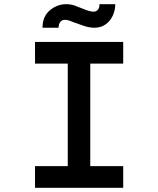

<svg xmlns="http://www.w3.org/2000/svg" viewBox="-20 -901 759 921"><path d="M148 0V-104H305V-596H148V-700H571V-596H413V-104H571V0ZM433 -768Q410 -768 386.5 -775.5Q363 -783 342 -791Q325 -798 313 -802Q301 -806 291 -806Q278 -806 269.5 -796Q261 -786 261 -768H184Q184 -822 219 -851.5Q254 -881 298 -881Q319 -881 339 -874Q359 -867 378 -859Q392 -853 405.5 -849Q419 -845 428 -845Q442 -845 450 -855Q458 -865 457 -881H533Q533 -852 521 -826Q509 -800 486.5 -784Q464 -768 433 -768Z"/></svg>

Font: Lexend Mega
Style: Regular
Weight: 400
Designer: Bonnie Shaver-Troup, Thomas Jockin
Foundry: Lexend
Version: Version 1.007